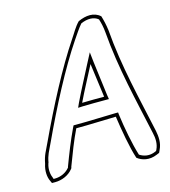

<svg xmlns="http://www.w3.org/2000/svg" viewBox="-100 -708 722 816"><g transform="rotate(-15 261.0 -300.0)"><path d="M23 -66C13 -36 16 -8 25 10L30 21H44C74 21 105 8 123 -15L126 -19L127 -24C147 -77 167 -130 190 -177C253 -177 304 -180 365 -181C374 -119 387 -42 404 10C424 26 456 35 491 20L503 15L508 4C522 -24 519 -53 514 -79C482 -229 443 -381 430 -544C427 -568 422 -589 416 -609C390 -633 353 -630 318 -614C298 -594 285 -568 271 -548C199 -441 122 -292 57 -153C40 -116 30 -103 23 -66ZM37 -64V-65L38 -66C44 -100 52 -110 70 -149C134 -287 211 -436 282 -541C296 -561 311 -585 326 -602C355 -615 384 -615 403 -599C409 -580 413 -562 415 -540C428 -376 467 -223 499 -74C505 -49 506 -23 495 -1V0L492 4L488 6C461 18 436 12 418 0C402 -51 388 -126 380 -186L379 -196H368C307 -195 255 -192 193 -192H182L177 -182C154 -134 133 -80 113 -27V-26L112 -24V-23H111C97 -6 73 6 47 6H41L40 2C33 -13 28 -38 37 -64ZM220 -259 240 -260C274 -261 304 -261 336 -261H356L353 -280C347 -329 340 -380 334 -429L329 -474L306 -430C279 -377 254 -331 229 -279ZM242 -275C267 -327 292 -372 319 -425C325 -376 333 -325 339 -276C307 -276 276 -276 242 -275Z"/></g></svg>

Font: Snowfall
Style: BlkOlObl
Weight: 900
Designer: Jasper
Foundry: Cannot Into Space Fonts
Version: Version 0.9